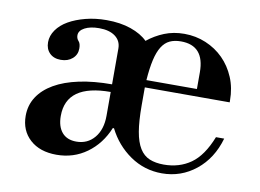

<svg xmlns="http://www.w3.org/2000/svg" viewBox="-59 -547 872 644"><g transform="rotate(10 377.5 -225.0)"><path d="M168 12Q111 12 77.5 -18.5Q44 -49 44 -99Q44 -135 62.5 -163.5Q81 -192 115.5 -212Q150 -232 199.5 -242.5Q249 -253 311 -253V-375Q311 -401 291 -416Q271 -431 236 -431Q206 -431 187 -421Q168 -411 168 -395Q168 -384 175 -376.5Q182 -369 182 -352Q182 -331 166.5 -317.5Q151 -304 127 -304Q103 -304 89 -318Q75 -332 75 -355Q75 -377 89 -397Q103 -417 127.5 -431Q152 -445 185 -453.5Q218 -462 256 -462Q303 -462 339 -449.5Q375 -437 396 -416Q422 -437 453 -449.5Q484 -462 521 -462Q560 -462 594.5 -447.5Q629 -433 654.5 -407.5Q680 -382 695 -346.5Q710 -311 710 -268V-262H421V-201Q421 -147 427 -112Q433 -77 446 -56Q459 -35 479.5 -26.5Q500 -18 528 -18Q581 -18 620 -45.5Q659 -73 685 -139H713Q693 -69 642.5 -28.5Q592 12 527 12Q467 12 418.5 -21.5Q370 -55 343 -109H339Q316 -53 271 -20.5Q226 12 168 12ZM226 -43Q264 -43 287.5 -71Q311 -99 311 -146V-227Q160 -227 160 -119Q160 -83 177 -63Q194 -43 226 -43ZM594 -344Q594 -435 514 -435Q492 -435 476 -427.5Q460 -420 449 -402.5Q438 -385 431.5 -356.5Q425 -328 422 -287H594Z"/></g></svg>

Font: Libre Bodoni
Style: Regular
Weight: 400
Designer: Pablo Impallari, Rodrigo Fuenzalida
Foundry: Pablo Impallari, Rodrigo Fuenzalida
Version: Version 1.001; ttfautohint (v1.5.65-e2d9)